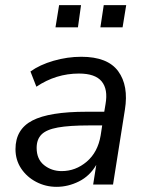

<svg xmlns="http://www.w3.org/2000/svg" viewBox="-20 -715 570 744"><path d="M199 9Q157 9 120.5 -10Q84 -29 62 -62Q40 -95 40 -137Q40 -214 105.5 -248Q171 -282 315 -282H384L389 -312Q399 -369 374 -399.5Q349 -430 286 -430Q197 -430 121 -379L98 -438Q134 -464 187.5 -479.5Q241 -495 295 -495Q397 -495 438 -439Q479 -383 464 -290L418 0H341L353 -76Q328 -33 286 -12Q244 9 199 9ZM219 -52Q273 -52 316 -88.5Q359 -125 370 -190L376 -229H326Q249 -229 204.5 -221Q160 -213 141 -194Q122 -175 122 -142Q122 -98 151 -75Q180 -52 219 -52ZM369 -609 382 -695H469L455 -609ZM195 -609 209 -695H294L282 -609Z"/></svg>

Font: Nunito Sans
Style: Italic
Weight: 400
Italic angle: -9°
Designer: Vernon Adams
Foundry: Vernon Adams
Version: Version 3.006; ttfautohint (v1.8.3)